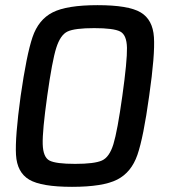

<svg xmlns="http://www.w3.org/2000/svg" viewBox="-20 -716 657 744"><path d="M60 -344Q83 -504 106 -572Q129 -640 184 -668Q239 -696 358 -696Q478 -696 525 -668Q572 -640 576.5 -572Q581 -504 558 -344Q536 -184 512.5 -116Q489 -48 434 -20Q379 8 259 8Q140 8 93 -20Q46 -48 42 -116Q38 -184 60 -344ZM454 -344Q473 -480 472 -530.5Q471 -581 445.5 -594Q420 -607 345 -607Q270 -607 242 -594Q214 -581 198 -530.5Q182 -480 163 -344Q144 -208 145.5 -157.5Q147 -107 171.5 -94Q196 -81 271 -81Q346 -81 375 -94Q404 -107 419.5 -157.5Q435 -208 454 -344Z"/></svg>

Font: Assailand Medium
Style: Italic
Weight: 500
Italic angle: -8°
Designer: Hector Gatti with collaboration of the Omnibus-Type team
Foundry: Omnibus-Type
Version: Version 0.072;October 19, 2019;FontCreator 12.0.0.2547 64-bi